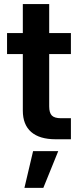

<svg xmlns="http://www.w3.org/2000/svg" viewBox="-20 -676 390 932"><path d="M324.2 -515.6V-413.6H218.8V-159.7Q218.8 -128.4 231.7 -115.2Q244.6 -102.1 276.4 -102.1H324.2V0H250Q171.9 0 131.3 -35.4Q90.8 -70.8 90.8 -138.7V-413.6H14.2V-515.6H90.8V-656.2H218.8V-515.6ZM98.6 235.8 140.6 57.6H262.7L190.4 235.8Z"/></svg>

Font: Inter Display Semi Bold
Style: Regular
Weight: 600
Designer: Rasmus Andersson
Foundry: rsms
Version: Version 4.000;git-37864ae